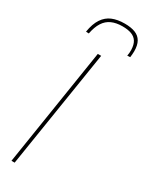

<svg xmlns="http://www.w3.org/2000/svg" viewBox="-233 -947 770 990"><g transform="rotate(30 151.5 -452.5)"><path d="M37 0 147 -700H167L56 0ZM190 -905Q228 -905 253 -895Q278 -885 290.5 -863Q303 -841 303 -805Q303 -796 302 -786Q301 -776 300 -769L283 -768Q285 -777 285.5 -785.5Q286 -794 286 -804Q285 -835 273.5 -853Q262 -871 240.5 -879Q219 -887 187 -887Q150 -887 123 -875Q96 -863 79 -836.5Q62 -810 54 -768L37 -769Q45 -819 65 -849Q85 -879 116 -892Q147 -905 190 -905Z"/></g></svg>

Font: Georama ExtraCondensed Thin Thin
Style: Italic
Weight: 250
Italic angle: -9°
Version: Version 1.001